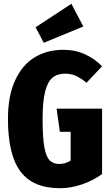

<svg xmlns="http://www.w3.org/2000/svg" viewBox="-20 -976 591 1014"><path d="M519 -626 437 -539Q406 -564 380.5 -575.5Q355 -587 324 -587Q283 -587 257 -565.5Q231 -544 218 -491.5Q205 -439 205 -347Q205 -251 214 -200Q223 -149 242 -129.5Q261 -110 293 -110Q325 -110 353 -128V-280H296L279 -402H519V-57Q472 -22 412.5 -2Q353 18 297 18Q154 18 88 -70.5Q22 -159 22 -348Q22 -470 60 -552Q98 -634 163.5 -673.5Q229 -713 315 -713Q377 -713 428.5 -689.5Q480 -666 519 -626ZM420 -836 211 -750 168 -832 357 -956Z"/></svg>

Font: Fira Sans Compressed ExtraBold
Style: Regular
Weight: 800
Width: 1
Designer: bBox Type GmbH & Carrois Corporate GbR & Edenspiekermann AG
Foundry: bBox Type GmbH & Carrois Corporate GbR & Edenspiekermann AG
Version: Version 4.301